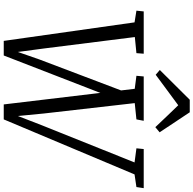

<svg xmlns="http://www.w3.org/2000/svg" viewBox="-24 -1005 1034 1026"><g transform="rotate(90 493.0 -492.0)"><path d="M198.5 5 99.5 -694 37 -704 41 -743H267L264 -704L178 -695.5L239 -210.5L262.5 -34L245.5 -35.5L297.5 -185L464.5 -625.5L480.5 -521.5L276.5 5ZM538 5 454.5 -695 385 -704 388.5 -743H625.5L618 -704L531 -695L586.5 -209.5L603.5 -34L586.5 -36L648 -195L848 -694L772.5 -704L776.5 -743H985.5L979.5 -704L912 -694L618 5ZM354 -829 513 -989H580L687 -828L659.5 -805Q630.5 -835.5 601.2 -866.5Q572 -897.5 542.5 -927.5Q501.5 -897.5 461.2 -867.5Q421 -837.5 379.5 -807Z"/></g></svg>

Font: Merriweather 24pt Light
Style: Italic
Weight: 300
Italic angle: -7.8°
Version: Version 2.101